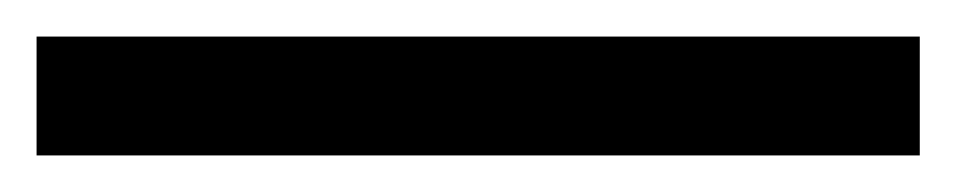

<svg xmlns="http://www.w3.org/2000/svg" viewBox="-23 -845 523 105"><path d="M480 -760H-3V-825H480Z"/></svg>

Font: Noto Sans Gurmukhi UI SemiCondensed
Style: Regular
Weight: 400
Width: 4
Designer: Jelle Bosma - Monotype Design Team
Foundry: Monotype Imaging Inc.
Version: Version 2.004; ttfautohint (v1.8.4.7-5d5b)